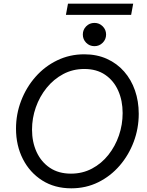

<svg xmlns="http://www.w3.org/2000/svg" viewBox="-20 -1022 805 1048"><path d="M369.1 5.9Q278.3 5.9 210.4 -37.1Q142.6 -80.1 105 -153.8Q67.4 -227.5 67.4 -319.8Q67.4 -399.4 95.5 -472.4Q123.5 -545.4 173.8 -602.5Q224.1 -659.7 292.2 -692.6Q360.4 -725.6 439.9 -725.6Q508.8 -725.6 563.7 -700.7Q618.7 -675.8 657.5 -631.6Q696.3 -587.4 716.8 -528.3Q737.3 -469.2 737.3 -400.9Q737.3 -321.3 710 -248.3Q682.6 -175.3 633.1 -117.9Q583.5 -60.5 516.4 -27.3Q449.2 5.9 369.1 5.9ZM367.2 -74.2Q430.2 -74.2 482.2 -101.8Q534.2 -129.4 571.5 -176.5Q608.9 -223.6 629.2 -282.7Q649.4 -341.8 649.4 -404.8Q649.4 -472.7 625.2 -527.1Q601.1 -581.5 554.4 -613.5Q507.8 -645.5 440.4 -645.5Q377.4 -645.5 325.2 -617.7Q272.9 -589.8 234.6 -542.5Q196.3 -495.1 175.5 -436Q154.8 -377 154.8 -314.5Q154.8 -246.6 179.9 -192.1Q205.1 -137.7 252.4 -106Q299.8 -74.2 367.2 -74.2ZM495.6 -770Q468.8 -770 450.4 -788.6Q432.1 -807.1 432.1 -833.5Q432.1 -859.9 450.4 -878.4Q468.8 -897 495.6 -897Q522 -897 540.5 -878.4Q559.1 -859.9 559.1 -833.5Q559.1 -807.1 540.5 -788.6Q522 -770 495.6 -770ZM339.8 -940.9 351.1 -1002H707L695.8 -940.9Z"/></svg>

Font: Reddit Sans
Style: Italic
Weight: 400
Italic angle: -11.25°
Designer: Stephen Hutchings
Version: Version 1.013